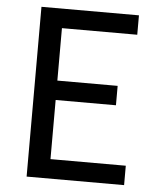

<svg xmlns="http://www.w3.org/2000/svg" viewBox="-53 -781 705 828"><g transform="rotate(5 300.0 -367.5)"><path d="M93 0V-735H515V-651H189V-424H450V-340H189V-84H515V0Z"/></g></svg>

Font: Iosevka Aile Medium
Style: Regular
Weight: 500
Designer: Belleve Invis
Foundry: Belleve Invis
Version: Version 27.3.5; ttfautohint (v1.8.4)